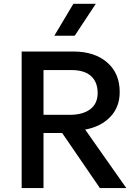

<svg xmlns="http://www.w3.org/2000/svg" viewBox="-20 -964 704 984"><path d="M91 0V-700H355.5Q464.5 -700 529 -644.2Q593.5 -588.5 593.5 -492.5Q593.5 -414.5 544.5 -364.2Q495.5 -314 416.5 -300L627.5 0H492L298.5 -282.5H203V0ZM203 -375.5H337Q404.5 -375.5 442.5 -404.2Q480.5 -433 480.5 -487.5Q480.5 -543 446.8 -574Q413 -605 345 -605H203ZM258.5 -781 356 -944.5H471L363 -781Z"/></svg>

Font: Geologica
Style: Regular
Weight: 400
Designer: Sindre Bremnes, Frode Helland
Foundry: Monokrom Skriftforlag AS
Version: Version 1.010; ttfautohint (v1.8.4.7-5d5b);gftools[0.9.28]